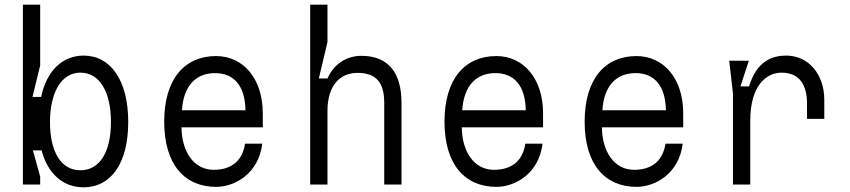

<svg xmlns="http://www.w3.org/2000/svg" viewBox="-20 -790 3640 822"><path d="M78 -770V0H152V-34L121 -146H158C185 -44 252 12 338 12C453 12 529 -88 529 -268C529 -447 453 -552 338 -552C248 -552 180 -488 156 -375H119L152 -510V-770ZM324 -61C241 -61 194 -141 194 -267C194 -391 241 -479 324 -479C407 -479 455 -396 455 -268C455 -139 407 -61 324 -61Z M905 10C986 10 1087 -47 1103 -175H1029C1019 -105 974 -63 895 -63C808 -63 758 -143 757 -245H1105V-305C1105 -454 1021 -550 905 -550C772 -550 683 -454 683 -269C683 -84 772 10 905 10ZM1031 -318H759C766 -427 822 -477 901 -477C978 -477 1029 -427 1031 -318Z M1308 -770V0H1382V-315C1382 -418 1430 -478 1511 -478C1593 -478 1625 -434 1625 -349V0H1699V-349C1699 -477 1644 -551 1527 -551C1462 -551 1408 -514 1382 -454H1345L1382 -610V-770Z M2105 10C2186 10 2287 -47 2303 -175H2229C2219 -105 2174 -63 2095 -63C2008 -63 1958 -143 1957 -245H2305V-305C2305 -454 2221 -550 2105 -550C1972 -550 1883 -454 1883 -269C1883 -84 1972 10 2105 10ZM2231 -318H1959C1966 -427 2022 -477 2101 -477C2178 -477 2229 -427 2231 -318Z M2705 10C2786 10 2887 -47 2903 -175H2829C2819 -105 2774 -63 2695 -63C2608 -63 2558 -143 2557 -245H2905V-305C2905 -454 2821 -550 2705 -550C2572 -550 2483 -454 2483 -269C2483 -84 2572 10 2705 10ZM2831 -318H2559C2566 -427 2622 -477 2701 -477C2778 -477 2829 -427 2831 -318Z M3118 0H3192V-273C3192 -425 3262 -479 3326 -479C3405 -479 3435 -423 3435 -348V-281H3509V-363C3509 -471 3442 -552 3346 -552C3289 -552 3220 -531 3187 -420H3150L3186 -530H3102L3118 -390Z"/></svg>

Font: Fliege Mono Light
Style: Regular
Weight: 300
Version: Version 0.020;Glyphs 3.3 (3306)